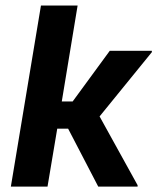

<svg xmlns="http://www.w3.org/2000/svg" viewBox="-20 -687 579 707"><path d="M20 0 130.8 -666.7H265.8L207.5 -313.3H247.5L384.2 -500H539.2V-495L346.7 -258.3L486.7 -5V0H341.7L230.8 -213.3H190.8L155 0Z"/></svg>

Font: Familjen Grotesk
Style: Bold Italic
Weight: 700
Italic angle: -9.46201°
Designer: Anders Wikstroem, Jonas Baeckman, Matilda Gysing, Kristian Moeller
Foundry: Familjen STHLM AB
Version: Version 2.002; ttfautohint (v1.8.4.7-5d5b)